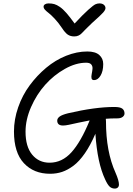

<svg xmlns="http://www.w3.org/2000/svg" viewBox="-20 -998 779 1127"><path d="M564 -978Q580.1 -978 589.6 -970Q599.1 -961.9 599.1 -950.2Q599.1 -939.9 585.4 -924.3Q571.8 -908.7 520 -862.8Q502 -846.2 483.9 -827.6Q465.8 -809.1 458.7 -801.8Q451.7 -794.4 440.9 -789.3Q430.2 -784.2 416 -784.2Q393.6 -784.2 377.9 -794.7Q362.3 -805.2 342.8 -835Q322.3 -865.7 300.3 -888.9Q278.3 -912.1 265.6 -921.6Q252.9 -931.2 244.4 -940.4Q235.8 -949.7 235.8 -959Q235.8 -967.3 244.1 -972.7Q252.4 -978 265.1 -978Q284.2 -978 298.8 -973.9Q313.5 -969.7 331.5 -957.3Q349.6 -944.8 370.1 -921.4Q390.6 -897.9 418 -859.9Q467.8 -913.6 498 -940.4Q528.3 -967.3 539.8 -972.7Q551.3 -978 564 -978ZM350.1 -261.2Q315.9 -261.2 315.9 -290Q315.9 -303.2 329.8 -313.7Q343.8 -324.2 378.9 -333Q538.1 -370.1 650.9 -370.1Q685.5 -370.1 698.2 -360.1Q710.9 -350.1 710.9 -332Q710.9 -320.3 700 -311.8Q689 -303.2 668.9 -303.2Q627.4 -303.2 601.1 -300.8Q602.1 -296.9 602.1 -285.2Q602.1 -107.9 658.2 16.1Q678.2 62 678.2 85Q678.2 96.2 671.6 102.5Q665 108.9 653.8 108.9Q635.3 108.9 622.8 96.7Q610.4 84.5 597.2 55.2Q551.3 -41.5 540 -212.9Q510.7 -145 478 -97.9Q445.3 -50.8 411.4 -25.4Q377.4 0 344.5 11Q311.5 22 273.9 22Q178.2 22 120.1 -40.3Q62 -102.5 62 -226.1Q62 -297.4 86.7 -368.2Q111.3 -439 154.1 -496.8Q196.8 -554.7 251 -600.1Q305.2 -645.5 368.2 -670.7Q431.2 -695.8 492.2 -695.8Q539.6 -695.8 562.7 -675.3Q585.9 -654.8 585.9 -622.1Q585.9 -580.1 570.1 -554Q554.2 -527.8 532.2 -527.8Q519.5 -527.8 517.3 -538.3Q515.1 -548.8 518.3 -563.7Q521.5 -578.6 522.9 -593.8Q524.4 -608.9 515.9 -619.4Q507.3 -629.9 485.8 -629.9Q425.3 -629.9 360.6 -593.5Q295.9 -557.1 245.4 -500.5Q194.8 -443.8 162.4 -369.9Q129.9 -295.9 129.9 -225.1Q129.9 -137.2 168.9 -90.1Q208 -43 271 -43Q344.2 -43 399.4 -104Q454.6 -165 505.9 -290V-291Q475.1 -285.6 440.4 -277.8Q405.8 -270 384.5 -265.6Q363.3 -261.2 350.1 -261.2Z"/></svg>

Font: Shantell Sans Bouncy
Style: Regular
Weight: 300
Designer: Stephen Nixon, Anya Danilova, Shantell Martin
Foundry: Arrow Type
Version: Version 1.006;[9816181b4]